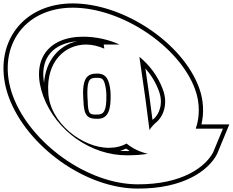

<svg xmlns="http://www.w3.org/2000/svg" viewBox="-180 -830 1363 1125"><path d="M388 -399C329.4 -399 299.4 -371 308.3 -244L308.7 -243C310.8 -150 333.5 -132 394.9 -134C453.2 -135 472.3 -186 467.7 -289C467.3 -293.9 466.8 -298.5 466.3 -303C465.6 -307.9 464.9 -312.9 464.2 -318.1C453.6 -382.7 428.5 -399 388 -399ZM325.3 -569C358.7 -569 395 -560.4 431.3 -544.9L427.7 -569H521.1C455.8 -598.3 383.3 -614.6 308.4 -615C96.8 -615 -1.2 -472 73.3 -267C149.3 -61 354.6 81 564.7 80C611.2 80 651.2 76.8 685.7 71.1C639.6 60.5 596 39.5 561.8 11.1C534.3 26.6 501 35.8 461 36C304.6 39 108.6 -112 102.8 -290C91.5 -467 197.7 -569 325.3 -569ZM671.5 -255.5C678.6 -204.2 684.2 -160.2 695.6 -70C695.8 -69.1 695.8 -68.2 695.9 -67.4C700.3 -76 710.5 -90.3 732.3 -111L734.2 -112C776.5 -147 806.7 -221 773.8 -307C746.3 -381.6 698.3 -446.5 636.7 -497.4L640.9 -468C655.5 -367.6 663.5 -312.7 670 -266.3C670.6 -262.7 671.1 -259.1 671.5 -255.5ZM966.9 -76H1126.2L1069.1 62C1024.4 148 887.6 251 627.3 250C330.6 250 -2.2 7 -104.2 -267C-204.9 -540 -49.5 -784 245.7 -785C534.3 -785 871.5 -558 963 -307C992.9 -226 990.1 -141.9 966.9 -76ZM388 -374C416.8 -374 430.2 -371 439.5 -314.4C440.1 -310 440.9 -304 441.5 -299.8C442.1 -294.8 442.4 -291 442.7 -287.4C443 -280.3 443.1 -276.8 443.2 -271.3C445 -179.5 426.8 -159.6 394.3 -159C345.6 -157.4 335.6 -156.8 333.7 -243.6L333.6 -247.7L333 -249.3C332.1 -263.6 331.8 -273 331.8 -283.7C331.6 -370.2 350.4 -374 388 -374ZM523.2 53.3C535.7 50 548.7 45.3 559 40.6C565.8 45.6 574.6 51.4 580.2 54.9C574.9 55 570 55 564.6 55C550.7 55.1 537 54.5 523.2 53.3ZM78 -344.7C76.6 -353.2 75.5 -361.6 74.7 -369.7C63.3 -494.6 133.2 -575.8 272 -588.4C167.4 -565.7 88.3 -477.4 78 -344.7ZM696.3 -258.7C695.9 -261.9 695.2 -266.8 694.7 -270C689.4 -308.2 682.3 -356.9 671.9 -428.8C706 -390 732.6 -346.6 750.4 -298.2C779.2 -222.9 752.8 -161.5 720.2 -132.9L717.6 -131.6L715 -129.1C713.8 -128 713.5 -127.6 713.5 -127.6C706.1 -185.4 701.9 -218.3 696.3 -258.7ZM1000.3 -101C1015.8 -167.2 1013.6 -242 986.5 -315.6C890.6 -578.4 545.3 -810 245.6 -810C186 -809.8 131.3 -800.1 82.6 -782.3C-122.9 -707 -212.8 -489.2 -127.6 -258.3C-21.8 26 318.7 275 627.2 275C893.8 276 1040.9 170.5 1091.3 73.5L1091.8 72.6L1163.6 -101Z"/></svg>

Font: Nordica Plus
Style: NordicaClassicBkExtOpOblOl
Weight: 900
Version: Version 1.01